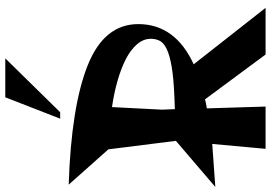

<svg xmlns="http://www.w3.org/2000/svg" viewBox="-182 -878 1050 745"><g transform="rotate(-90 343.5 -505.0)"><path d="M139 0 158 -207 -9 -195 170 -348 137 -610 0 -764Q304 -754 463.5 -690Q623 -626 623 -494Q623 -422 583.5 -368Q544 -314 467 -279L686 0H505L331 -235Q323 -233 314 -231Q305 -229 296 -228L303 0ZM291 -402 293 -352 345 -354Q415 -357 458.5 -364.5Q502 -372 526 -383.5Q550 -395 558 -410.5Q566 -426 566 -445Q566 -474 545 -498.5Q524 -523 488.5 -541.5Q453 -560 404.5 -574Q356 -588 301 -596ZM281 -797H256L339 -1010H490Z"/></g></svg>

Font: Trickster
Style: Regular
Weight: 400
Designer: Jean-Baptiste Morizot
Foundry: Jean-Baptiste Morizot
Version: Version 2.000;PS 2.0;hotconv 1.0.88;makeotf.lib2.5.647800